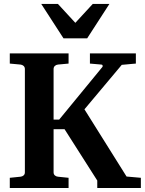

<svg xmlns="http://www.w3.org/2000/svg" viewBox="-20 -937 722 957"><path d="M464.8 0V-37.1L301.8 -293H247.1V-78.1Q247.1 -68.4 253.4 -62.7Q259.8 -57.1 269 -56.2L321.8 -50.8V0H28.8V-50.8L82 -56.2Q91.3 -57.1 97.7 -62.7Q104 -68.4 104 -78.1V-592.8Q104 -602.5 97.7 -608.4Q91.3 -614.3 82 -615.2L28.8 -620.1V-670.9H321.8V-620.1L269 -615.2Q259.8 -614.3 253.4 -608.4Q247.1 -602.5 247.1 -592.8V-340.8H274.9L490.2 -603Q492.7 -606 491.5 -610.6Q490.2 -615.2 484.9 -615.2L428.2 -620.1V-670.9H657.2V-620.1Q646.5 -619.1 634.3 -618.2Q624 -617.2 611.6 -616Q599.1 -614.7 586.9 -613.8L400.9 -392.1L610.8 -57.1L682.1 -50.8V0ZM414.6 -746.1H296.4L185.5 -917.5H268.6L355.5 -823.2L442.4 -917.5H525.4Z"/></svg>

Font: Charis SIL Afr
Style: Bold
Weight: 700
Foundry: SIL International
Version: Version 5.000